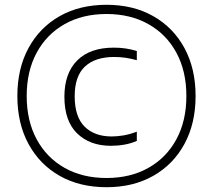

<svg xmlns="http://www.w3.org/2000/svg" viewBox="-20 -771 890 802"><path d="M425 11Q313 11 229.2 -36.5Q145.5 -84 99 -169.8Q52.5 -255.5 52.5 -370Q52.5 -484.5 99 -570.2Q145.5 -656 229.2 -703.5Q313 -751 425 -751Q536.5 -751 620.2 -703.5Q704 -656 750.5 -570.2Q797 -484.5 797 -370Q797 -255.5 750.5 -169.8Q704 -84 620.2 -36.5Q536.5 11 425 11ZM425 -27.5Q525 -27.5 600.2 -70Q675.5 -112.5 717 -189.5Q758.5 -266.5 758.5 -370Q758.5 -473.5 717 -550.5Q675.5 -627.5 600.2 -670Q525 -712.5 425 -712.5Q324.5 -712.5 249.5 -670Q174.5 -627.5 133 -550.5Q91.5 -473.5 91.5 -370Q91.5 -266.5 133 -189.5Q174.5 -112.5 249.5 -70Q324.5 -27.5 425 -27.5ZM443 -162Q355.5 -162 302.2 -213.8Q249 -265.5 249 -367Q249 -465 302.5 -518.5Q356 -572 455.5 -572Q506.5 -572 551.5 -558V-519.5Q528 -526 505.5 -529.5Q483 -533 457 -533Q377.5 -533 334.8 -493Q292 -453 292 -369Q292 -283 333.5 -242Q375 -201 446.5 -201Q468 -201 494.5 -205.2Q521 -209.5 551.5 -221V-182.5Q526.5 -171.5 499.2 -166.8Q472 -162 443 -162Z"/></svg>

Font: Encode Sans SemiCondensed SemiCondensed ExtraLight
Style: Regular
Weight: 200
Width: 4
Designer: Multiple Designers
Foundry: Impallari Type
Version: Version 3.000; ttfautohint (v1.8.3) -l 8 -r 50 -G 200 -x 14 